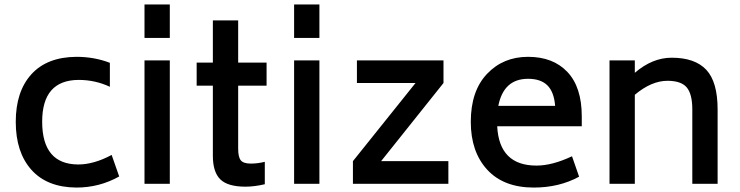

<svg xmlns="http://www.w3.org/2000/svg" viewBox="-20 -828 3333 865"><path d="M324 17Q192 16 121.5 -63Q51 -142 51 -279Q51 -416 121.5 -493.5Q192 -571 324 -572Q405 -572 475 -545V-437Q409 -468 334 -468Q170 -467 170 -280Q170 -88 332 -87Q403 -87 483 -130L517 -33Q428 17 324 17Z M631 -657V-808H745V-657ZM631 0V-556H745V0Z M1181 -442H1053V-158Q1053 -120 1065 -105.5Q1077 -91 1110 -91Q1141 -91 1173 -99V2Q1126 13 1086 13Q1006 13 972.5 -20Q939 -53 939 -126V-442H866V-546H939V-736H1053V-546H1181Z M1305 -657V-808H1419V-657ZM1305 0V-556H1419V0Z M1697 -102H2000V0H1570V-102L1852 -454H1588V-556H1978V-454Z M2220 -259Q2229 -82 2397 -82Q2468 -82 2557 -124L2589 -32Q2499 17 2385 17Q2249 17 2175 -63.5Q2101 -144 2101 -279Q2101 -418 2174 -495Q2247 -572 2359 -572Q2472 -572 2536.5 -503.5Q2601 -435 2601 -304V-259ZM2359 -473Q2249 -473 2225 -351H2481Q2476 -414 2446 -443.5Q2416 -473 2359 -473Z M3006 -568Q3111 -568 3162 -513.5Q3213 -459 3213 -335V0H3099V-335Q3099 -404 3074 -434Q3049 -464 2987 -464Q2915 -464 2840 -401V0H2726V-556H2840V-500Q2919 -568 3006 -568Z"/></svg>

Font: Biryani DemiBold
Style: Regular
Weight: 600
Designer: Dan Reynolds and Mathieu Réguer
Foundry: Dan Reynolds and Mathieu Réguer
Version: Version 1.003;PS 001.003;hotconv 1.0.70;makeotf.lib2.5.58329